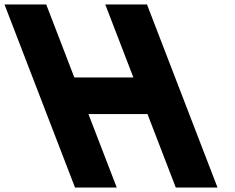

<svg xmlns="http://www.w3.org/2000/svg" viewBox="-278 -845 1060 865"><path d="M120.5 -331H386.5L514 0H702L384.2 -825H196.2L322.9 -496H56.9L-69.8 -825H-257.8L60 0H248Z"/></svg>

Font: Hussar
Style: BdOpOblFour
Weight: 700
Foundry: Cannot Into Space Fonts
Version: Version 2.00